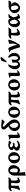

<svg xmlns="http://www.w3.org/2000/svg" viewBox="3387 -4215 1082 7896"><g transform="rotate(-90 3928.0 -267.0)"><path d="M462.9 -347.7Q406.2 -347.7 354 -349.1Q301.8 -350.6 247.1 -351.8Q192.4 -353 127.9 -353Q97.2 -353 76.4 -347.4Q55.7 -341.8 28.3 -322.3L4.9 -354.5Q36.6 -399.4 72.8 -426.8Q108.9 -454.1 145 -454.1Q256.3 -454.1 341.8 -454.1Q427.2 -454.1 493.2 -454.1Q513.7 -454.1 531.2 -456.1Q548.8 -458 564 -468.8L587.4 -439.9Q558.6 -397.9 525.9 -372.8Q493.2 -347.7 462.9 -347.7ZM422.9 14.6Q340.3 14.6 340.3 -120.6Q340.3 -154.8 344.7 -221.2Q349.1 -287.6 358.4 -366.2L454.1 -371.6Q452.1 -324.7 450.4 -284.4Q448.7 -244.1 448.7 -223.1Q448.7 -145 461.4 -112.3Q474.1 -79.6 496.6 -79.6Q511.2 -79.6 528.3 -82.5Q545.4 -85.4 570.8 -94.7L586.4 -58.6Q532.7 -20.5 488.5 -2.9Q444.3 14.6 422.9 14.6ZM235.4 -161.1Q235.4 -126.5 236.6 -101.1Q237.8 -75.7 242.7 -48.8Q224.1 -38.1 192.9 -24.9Q161.6 -11.7 128.2 -0.7Q94.7 10.3 70.3 14.6Q67.9 11.2 59.6 1.7Q51.3 -7.8 51.3 -7.8Q72.3 -37.1 87.2 -63.5Q102.1 -89.8 113 -127.2Q124 -164.6 133.1 -225.1Q142.1 -285.6 151.4 -383.3Q156.7 -385.7 172.6 -387.7Q188.5 -389.6 206.3 -391.4Q224.1 -393.1 237.1 -394Q250 -395 250 -395Q243.2 -331.5 239.3 -267.6Q235.4 -203.6 235.4 -161.1Z M1085.9 -255.4Q1085.9 -195.8 1064 -146.2Q1042 -96.7 1008.3 -60.5Q974.6 -24.4 938 -4.9Q901.4 14.6 872.1 14.6Q857.9 14.6 839.8 7.3Q821.8 0 794.2 -21.7Q766.6 -43.5 724.6 -86.9Q729 -90.3 727.5 -99.1Q726.1 -107.9 724.1 -118.2Q722.2 -128.4 724.6 -136.2Q727.1 -144 739.3 -145.5Q789.6 -102.5 818.1 -87.9Q846.7 -73.2 871.1 -73.2Q892.6 -73.2 910.9 -83.7Q929.2 -94.2 940.2 -125.2Q951.2 -156.2 951.2 -217.3Q951.2 -267.6 938 -308.6Q924.8 -349.6 902.1 -373.8Q879.4 -397.9 850.6 -397.9Q831.5 -397.9 816.7 -377.9Q801.8 -357.9 793.5 -311Q785.2 -264.2 785.2 -183.6Q785.2 -157.2 785.2 -124.5Q785.2 -91.8 785.2 -66.2Q785.2 -40.5 785.2 -34.7Q785.2 14.6 786.1 64.2Q787.1 113.8 791.3 152.8Q795.4 191.9 805.2 209.5Q790.5 214.4 765.1 222.7Q739.7 231 715.1 239.5Q690.4 248 676.8 253.9Q671.9 250 664.6 243.4Q657.2 236.8 653.3 232.4Q653.3 212.9 653.3 172.1Q653.3 131.3 653.3 79.8Q653.3 28.3 653.3 -24.9Q653.3 -78.1 653.3 -124Q653.3 -169.9 653.3 -197.8Q653.3 -263.7 673.3 -314.2Q693.4 -364.7 726.1 -399.2Q758.8 -433.6 798.3 -451.2Q837.9 -468.8 877.4 -468.8Q933.6 -468.8 981 -442.1Q1028.3 -415.5 1057.1 -367.4Q1085.9 -319.3 1085.9 -255.4Z M1620.1 -236.8Q1620.1 -188 1600.6 -143.1Q1581.1 -98.1 1546.9 -62.5Q1512.7 -26.9 1468.3 -6.1Q1423.8 14.6 1374 14.6Q1310.1 14.6 1261 -15.6Q1211.9 -45.9 1184.1 -98.1Q1156.2 -150.4 1156.2 -216.8Q1156.2 -265.1 1173.8 -310.3Q1191.4 -355.5 1223.4 -391.4Q1255.4 -427.2 1298.6 -448Q1341.8 -468.8 1393.1 -468.8Q1461.9 -468.8 1512.9 -438.5Q1564 -408.2 1592 -356Q1620.1 -303.7 1620.1 -236.8ZM1481 -212.4Q1481 -264.2 1470.7 -307.9Q1460.4 -351.6 1439 -378.4Q1417.5 -405.3 1383.8 -405.3Q1349.1 -405.3 1329.8 -382.3Q1310.5 -359.4 1303 -320.1Q1295.4 -280.8 1295.4 -231Q1295.4 -179.7 1306.4 -138.4Q1317.4 -97.2 1340.1 -73Q1362.8 -48.8 1397.5 -48.8Q1444.8 -48.8 1462.9 -90.8Q1481 -132.8 1481 -212.4Z M2087.4 -429.2Q2075.2 -407.7 2059.6 -387.5Q2043.9 -367.2 2031.2 -354.5Q2018.6 -341.8 2013.7 -341.8Q2006.3 -341.8 1992.9 -351.3Q1979.5 -360.8 1961.4 -373.5Q1943.4 -386.2 1922.6 -395.8Q1901.9 -405.3 1880.4 -405.3Q1859.4 -405.3 1841.1 -393.3Q1822.8 -381.3 1822.8 -353.5Q1822.8 -316.4 1854.2 -294.7Q1885.7 -272.9 1928.2 -272.9Q1948.7 -272.9 1960.9 -275.9Q1973.1 -278.8 1987.8 -282.2L2003.9 -265.1L1968.3 -203.1Q1954.6 -208 1948.5 -209Q1942.4 -210 1926.8 -210Q1870.6 -210 1843 -186Q1815.4 -162.1 1815.4 -140.1Q1815.4 -117.7 1831.1 -101.6Q1846.7 -85.4 1870.8 -76.9Q1895 -68.4 1919.4 -68.4Q1960.9 -68.4 1994.4 -80.6Q2027.8 -92.8 2075.2 -118.7L2090.3 -81.1Q2069.8 -61.5 2037.8 -39.3Q2005.9 -17.1 1965.1 -1.2Q1924.3 14.6 1876.5 14.6Q1784.2 14.6 1732.7 -20.8Q1681.2 -56.2 1681.2 -109.4Q1681.2 -148.4 1707.3 -182.1Q1733.4 -215.8 1778.3 -233.4Q1745.6 -250.5 1725.6 -272.7Q1705.6 -294.9 1705.6 -330.6Q1705.6 -359.9 1724.6 -385Q1743.7 -410.2 1773.7 -429Q1803.7 -447.8 1837.6 -458.3Q1871.6 -468.8 1900.9 -468.8Q1944.3 -468.8 1970.7 -459.2Q1997.1 -449.7 2023.9 -449.7Q2027.8 -449.7 2043 -451.7Q2058.1 -453.6 2062 -454.1Q2067.4 -452.1 2075.9 -443.4Q2084.5 -434.6 2087.4 -429.2Z M2435.5 -72.8Q2383.8 -30.8 2341.6 -8.1Q2299.3 14.6 2268.6 14.6Q2227.5 14.6 2212.2 -12.7Q2196.8 -40 2197.8 -99.1L2201.7 -307.1Q2202.1 -341.3 2200 -359.1Q2197.8 -377 2183.3 -383.5Q2168.9 -390.1 2132.8 -390.1V-429.2Q2153.8 -432.6 2189 -438.2Q2224.1 -443.8 2259.3 -451.7Q2294.4 -459.5 2315.4 -468.8L2335.9 -444.3L2331.1 -179.2Q2330.6 -134.3 2333.3 -113.5Q2335.9 -92.8 2341.3 -87.2Q2346.7 -81.5 2353 -81.5Q2373.5 -81.5 2427.7 -111.3Z M2963.9 -716.3Q2928.2 -682.1 2906.7 -651.6Q2885.3 -621.1 2875.5 -621.1Q2863.3 -621.1 2842.3 -632.1Q2821.3 -643.1 2795.9 -657.5Q2770.5 -671.9 2743.2 -682.9Q2715.8 -693.8 2690.4 -693.8Q2679.7 -693.8 2673.1 -687.5Q2666.5 -681.2 2666.5 -665Q2666.5 -647.9 2688 -623Q2709.5 -598.1 2743.2 -566.2Q2776.9 -534.2 2814.7 -495.8Q2852.5 -457.5 2886.2 -413.6Q2919.9 -369.6 2941.4 -320.6Q2962.9 -271.5 2962.9 -217.8Q2962.9 -174.8 2944.3 -133.3Q2925.8 -91.8 2892.6 -58.3Q2859.4 -24.9 2815.4 -5.1Q2771.5 14.6 2720.7 14.6Q2645 14.6 2592 -17.3Q2539.1 -49.3 2511.7 -99.9Q2484.4 -150.4 2484.4 -206.1Q2484.4 -301.8 2548.1 -371.1Q2611.8 -440.4 2717.8 -471.7Q2720.7 -467.8 2729.7 -461.9Q2738.8 -456.1 2747.1 -450.2Q2755.4 -444.3 2755.4 -439.5Q2755.4 -435.5 2754.4 -431.6Q2687.5 -404.3 2650.6 -351.3Q2613.8 -298.3 2613.8 -232.9Q2613.8 -181.6 2634.8 -141.8Q2655.8 -102.1 2685.8 -79.1Q2715.8 -56.2 2741.7 -56.2Q2780.8 -56.2 2805.9 -90.3Q2831.1 -124.5 2831.1 -184.1Q2831.1 -243.2 2810.8 -291.3Q2790.5 -339.4 2758.3 -379.6Q2726.1 -419.9 2690.2 -455.3Q2654.3 -490.7 2622.1 -524.2Q2589.8 -557.6 2569.6 -592.3Q2549.3 -627 2549.3 -666Q2549.3 -703.6 2584.7 -730.5Q2620.1 -757.3 2693.4 -757.3Q2735.8 -757.3 2771.7 -752.7Q2807.6 -748 2842.3 -743.2Q2877 -738.3 2915 -738.3Q2930.2 -738.3 2941.4 -743.7Q2944.8 -741.7 2951.9 -732.4Q2959 -723.1 2963.9 -716.3Z M3493.7 -236.8Q3493.7 -188 3474.1 -143.1Q3454.6 -98.1 3420.4 -62.5Q3386.2 -26.9 3341.8 -6.1Q3297.4 14.6 3247.6 14.6Q3183.6 14.6 3134.5 -15.6Q3085.4 -45.9 3057.6 -98.1Q3029.8 -150.4 3029.8 -216.8Q3029.8 -265.1 3047.4 -310.3Q3064.9 -355.5 3096.9 -391.4Q3128.9 -427.2 3172.1 -448Q3215.3 -468.8 3266.6 -468.8Q3335.4 -468.8 3386.5 -438.5Q3437.5 -408.2 3465.6 -356Q3493.7 -303.7 3493.7 -236.8ZM3354.5 -212.4Q3354.5 -264.2 3344.2 -307.9Q3334 -351.6 3312.5 -378.4Q3291 -405.3 3257.3 -405.3Q3222.7 -405.3 3203.4 -382.3Q3184.1 -359.4 3176.5 -320.1Q3168.9 -280.8 3168.9 -231Q3168.9 -179.7 3179.9 -138.4Q3190.9 -97.2 3213.6 -73Q3236.3 -48.8 3271 -48.8Q3318.4 -48.8 3336.4 -90.8Q3354.5 -132.8 3354.5 -212.4Z M3990.7 -347.7Q3934.1 -347.7 3881.8 -349.1Q3829.6 -350.6 3774.9 -351.8Q3720.2 -353 3655.8 -353Q3625 -353 3604.2 -347.4Q3583.5 -341.8 3556.2 -322.3L3532.7 -354.5Q3564.5 -399.4 3600.6 -426.8Q3636.7 -454.1 3672.9 -454.1Q3784.2 -454.1 3869.6 -454.1Q3955.1 -454.1 4021 -454.1Q4041.5 -454.1 4059.1 -456.1Q4076.7 -458 4091.8 -468.8L4115.2 -439.9Q4086.4 -397.9 4053.7 -372.8Q4021 -347.7 3990.7 -347.7ZM3950.7 14.6Q3868.2 14.6 3868.2 -120.6Q3868.2 -154.8 3872.6 -221.2Q3877 -287.6 3886.2 -366.2L3981.9 -371.6Q3980 -324.7 3978.3 -284.4Q3976.6 -244.1 3976.6 -223.1Q3976.6 -145 3989.3 -112.3Q4002 -79.6 4024.4 -79.6Q4039.1 -79.6 4056.2 -82.5Q4073.2 -85.4 4098.6 -94.7L4114.3 -58.6Q4060.5 -20.5 4016.4 -2.9Q3972.2 14.6 3950.7 14.6ZM3763.2 -161.1Q3763.2 -126.5 3764.4 -101.1Q3765.6 -75.7 3770.5 -48.8Q3752 -38.1 3720.7 -24.9Q3689.5 -11.7 3656 -0.7Q3622.6 10.3 3598.1 14.6Q3595.7 11.2 3587.4 1.7Q3579.1 -7.8 3579.1 -7.8Q3600.1 -37.1 3615 -63.5Q3629.9 -89.8 3640.9 -127.2Q3651.9 -164.6 3660.9 -225.1Q3669.9 -285.6 3679.2 -383.3Q3684.6 -385.7 3700.4 -387.7Q3716.3 -389.6 3734.1 -391.4Q3752 -393.1 3764.9 -394Q3777.8 -395 3777.8 -395Q3771 -331.5 3767.1 -267.6Q3763.2 -203.6 3763.2 -161.1Z M4618.2 -236.8Q4618.2 -188 4598.6 -143.1Q4579.1 -98.1 4544.9 -62.5Q4510.7 -26.9 4466.3 -6.1Q4421.9 14.6 4372.1 14.6Q4308.1 14.6 4259 -15.6Q4210 -45.9 4182.1 -98.1Q4154.3 -150.4 4154.3 -216.8Q4154.3 -265.1 4171.9 -310.3Q4189.5 -355.5 4221.4 -391.4Q4253.4 -427.2 4296.6 -448Q4339.8 -468.8 4391.1 -468.8Q4460 -468.8 4511 -438.5Q4562 -408.2 4590.1 -356Q4618.2 -303.7 4618.2 -236.8ZM4479 -212.4Q4479 -264.2 4468.8 -307.9Q4458.5 -351.6 4437 -378.4Q4415.5 -405.3 4381.8 -405.3Q4347.2 -405.3 4327.9 -382.3Q4308.6 -359.4 4301 -320.1Q4293.5 -280.8 4293.5 -231Q4293.5 -179.7 4304.4 -138.4Q4315.4 -97.2 4338.1 -73Q4360.8 -48.8 4395.5 -48.8Q4442.9 -48.8 4460.9 -90.8Q4479 -132.8 4479 -212.4Z M4984.4 -72.8Q4932.6 -30.8 4890.4 -8.1Q4848.1 14.6 4817.4 14.6Q4776.4 14.6 4761 -12.7Q4745.6 -40 4746.6 -99.1L4750.5 -307.1Q4751 -341.3 4748.8 -359.1Q4746.6 -377 4732.2 -383.5Q4717.8 -390.1 4681.6 -390.1V-429.2Q4702.6 -432.6 4737.8 -438.2Q4772.9 -443.8 4808.1 -451.7Q4843.3 -459.5 4864.3 -468.8L4884.8 -444.3L4879.9 -179.2Q4879.4 -134.3 4882.1 -113.5Q4884.8 -92.8 4890.1 -87.2Q4895.5 -81.5 4901.9 -81.5Q4922.4 -81.5 4976.6 -111.3Z M5704.1 -229Q5704.1 -172.4 5684.8 -127.2Q5665.5 -82 5633.3 -50.3Q5601.1 -18.6 5561.5 -1.7Q5522 15.1 5481.9 15.1Q5434.6 15.1 5404.5 -14.4Q5374.5 -43.9 5359.9 -81.1Q5349.6 -58.6 5329.8 -36.4Q5310.1 -14.2 5281.2 0.5Q5252.4 15.1 5214.4 15.1Q5172.4 15.1 5129.2 -5.4Q5085.9 -25.9 5057.1 -71.5Q5028.3 -117.2 5028.3 -191.9Q5028.3 -244.6 5046.1 -297.4Q5064 -350.1 5099.1 -395.8Q5134.3 -441.4 5186 -471.7Q5188.5 -470.2 5200 -465.8Q5211.4 -461.4 5222.7 -457Q5233.9 -452.6 5236.3 -450.2Q5205.1 -413.6 5189.7 -370.6Q5174.3 -327.6 5169.7 -285.6Q5165 -243.7 5165 -209Q5165 -139.6 5186 -101.6Q5207 -63.5 5242.7 -63.5Q5273.4 -63.5 5290 -97.9Q5306.6 -132.3 5307.1 -184.1Q5307.6 -220.2 5302.2 -245.6Q5296.9 -271 5290 -287.6Q5304.2 -293 5328.9 -301.3Q5353.5 -309.6 5377 -317.9Q5400.4 -326.2 5410.6 -330.1Q5414.6 -325.2 5424.3 -315.2Q5434.1 -305.2 5434.1 -305.2Q5434.1 -305.2 5429.2 -287.4Q5424.3 -269.5 5419.9 -242.4Q5415.5 -215.3 5416 -187Q5417 -138.2 5435.8 -100.8Q5454.6 -63.5 5487.3 -63.5Q5523.4 -63.5 5547.1 -106.4Q5570.8 -149.4 5570.8 -215.8Q5570.8 -285.6 5553.7 -337.6Q5536.6 -389.6 5491.7 -445.8Q5494.6 -448.2 5505.6 -453.9Q5516.6 -459.5 5527.8 -465.1Q5539.1 -470.7 5542 -471.7Q5587.9 -449.2 5624.5 -411.4Q5661.1 -373.5 5682.6 -326.4Q5704.1 -279.3 5704.1 -229ZM5354 -532.2Q5346.2 -534.2 5332.8 -541.5Q5319.3 -548.8 5311 -556.2L5382.3 -757.8Q5393.1 -761.7 5418.9 -767.6Q5444.8 -773.4 5471.7 -779.1Q5498.5 -784.7 5510.7 -787.6L5535.6 -755.9Z M6243.7 -448.7Q6234.9 -398.9 6220.2 -352.1Q6205.6 -305.2 6182.1 -254.6Q6158.7 -204.1 6125.2 -143.6Q6091.8 -83 6045.9 -5.9Q6041 -2.9 6019.5 1.5Q5998 5.9 5976.3 9.5Q5954.6 13.2 5947.3 15.1L5927.7 0Q5898.4 -121.6 5866.2 -209.7Q5834 -297.9 5814.5 -343.3Q5799.8 -377.4 5783.2 -384.8Q5775.9 -388.2 5763.4 -389.2Q5751 -390.1 5741 -390.1Q5731 -390.1 5731 -390.1V-428.2Q5751.5 -431.6 5780 -438.5Q5808.6 -445.3 5835.7 -453.6Q5862.8 -461.9 5878.9 -468.8Q5890.1 -468.8 5905 -454.8Q5919.9 -440.9 5935.1 -405.8Q5951.2 -368.2 5981.7 -289.1Q6012.2 -210 6036.6 -103.5Q6078.6 -191.4 6084.5 -272.9Q6090.3 -354.5 6070.3 -431.2Q6081.5 -434.6 6102.1 -439.9Q6122.6 -445.3 6145.8 -450.9Q6168.9 -456.5 6188.7 -461.4Q6208.5 -466.3 6218.3 -468.8Q6222.2 -466.3 6231.7 -458.7Q6241.2 -451.2 6243.7 -448.7Z M6745.1 -444.3Q6708 -396.5 6685.1 -371.8Q6662.1 -347.2 6632.8 -347.2Q6589.8 -347.2 6545.2 -348.9Q6500.5 -350.6 6461.7 -352.3Q6422.9 -354 6397 -354H6372.1Q6359.4 -354 6343.8 -350.1Q6328.1 -346.2 6303.7 -330.6L6282.7 -367.2Q6298.3 -386.2 6318.6 -406.2Q6338.9 -426.3 6360.4 -440.2Q6381.8 -454.1 6399.9 -454.1Q6440.9 -454.1 6488.3 -454.1Q6535.6 -454.1 6578.4 -454.1Q6621.1 -454.1 6647.9 -454.1Q6672.4 -454.1 6690.4 -456.8Q6708.5 -459.5 6719.2 -468.8ZM6697.3 -87.4Q6645.5 -46.4 6592.5 -15.9Q6539.6 14.6 6493.7 14.6Q6461.9 14.6 6443.4 -3.9Q6424.8 -22.5 6417.2 -53.5Q6409.7 -84.5 6409.7 -121.1Q6409.7 -173.8 6419.9 -256.1Q6430.2 -338.4 6439 -429.2L6529.8 -426.3Q6525.4 -348.1 6525.1 -295.2Q6524.9 -242.2 6524.9 -201.7Q6524.9 -144.5 6537.8 -118.7Q6550.8 -92.8 6577.1 -92.8Q6591.8 -92.8 6614 -98.4Q6636.2 -104 6679.2 -122.1Z M6933.1 14.6Q6852.5 14.6 6804.7 -43.7Q6756.8 -102.1 6756.8 -201.2Q6756.8 -272 6787.1 -332.8Q6817.4 -393.6 6870.4 -431.2Q6923.3 -468.8 6991.2 -468.8Q7036.1 -468.8 7074 -446Q7111.8 -423.3 7130.4 -375.5Q7135.7 -392.6 7138.9 -407.5Q7142.1 -422.4 7144.5 -447.3Q7158.7 -447.8 7185.1 -451.2Q7211.4 -454.6 7238.3 -459.5Q7265.1 -464.4 7280.3 -468.8Q7282.7 -463.9 7287.6 -450.4Q7292.5 -437 7293.9 -432.1Q7268.1 -419.9 7251.5 -407.2Q7234.9 -394.5 7222.2 -376.2Q7209.5 -357.9 7196.5 -328.4Q7183.6 -298.8 7165 -252.4Q7177.7 -178.2 7190.4 -140.6Q7203.1 -103 7215.3 -90.6Q7227.5 -78.1 7237.8 -78.1Q7245.6 -78.1 7261 -81.3Q7276.4 -84.5 7293.9 -91.3Q7294.9 -86.9 7298.6 -72.3Q7302.2 -57.6 7304.2 -49.8Q7281.7 -33.2 7253.4 -18.6Q7225.1 -3.9 7199 5.4Q7172.9 14.6 7156.7 14.6Q7143.6 14.6 7131.6 8.8Q7119.6 2.9 7109.9 -20.5Q7100.1 -43.9 7093.3 -96.7Q7052.7 -31.2 7008.1 -8.3Q6963.4 14.6 6933.1 14.6ZM6965.8 -77.1Q6988.8 -77.1 7008.1 -95Q7027.3 -112.8 7042.7 -141.6Q7058.1 -170.4 7069.8 -203.1Q7055.7 -303.7 7022.7 -353.3Q6989.7 -402.8 6960.9 -402.8Q6943.8 -402.8 6925.8 -386.2Q6907.7 -369.6 6895.8 -334Q6883.8 -298.3 6883.8 -240.7Q6883.8 -202.1 6893.6 -164.3Q6903.3 -126.5 6921.9 -101.8Q6940.4 -77.1 6965.8 -77.1Z M7763.2 -346.2Q7745.6 -346.2 7713.1 -347.4Q7680.7 -348.6 7645 -350.1Q7609.4 -351.6 7580.8 -352.8Q7552.2 -354 7541.5 -354Q7500.5 -354 7481.4 -336.2Q7462.4 -318.4 7462.4 -264.6Q7462.4 -204.6 7476.6 -157.5Q7490.7 -110.4 7514.6 -83.3Q7538.6 -56.2 7567.4 -56.2Q7599.1 -56.2 7617.2 -74.7Q7635.3 -93.3 7642.8 -122.8Q7650.4 -152.3 7650.4 -185.5Q7650.4 -222.7 7641.4 -257.3Q7632.3 -292 7618.9 -318.8Q7605.5 -345.7 7592.8 -359.4H7592.3Q7593.3 -359.4 7609.6 -360.1Q7626 -360.8 7644.5 -360.4Q7663.1 -359.9 7669.4 -356Q7712.9 -331.5 7747.1 -296.1Q7781.2 -260.7 7781.2 -207Q7781.2 -174.3 7764.4 -136Q7747.6 -97.7 7716.3 -63.5Q7685.1 -29.3 7641.6 -7.3Q7598.1 14.6 7545.4 14.6Q7485.4 14.6 7437.7 -15.6Q7390.1 -45.9 7362.8 -95.7Q7335.4 -145.5 7335.4 -204.6Q7335.4 -254.9 7356.2 -294.9Q7377 -335 7409.9 -365Q7442.9 -395 7479.5 -414.8Q7516.1 -434.6 7548.3 -444.3Q7580.6 -454.1 7600.1 -454.1Q7641.6 -454.1 7685.1 -454.1Q7728.5 -454.1 7769 -454.1Q7788.6 -454.1 7798.3 -454.8Q7808.1 -455.6 7814.7 -458.5Q7821.3 -461.4 7831.1 -468.8L7856.4 -440.9Q7829.6 -399.9 7815.4 -379.6Q7801.3 -359.4 7790.8 -352.8Q7780.3 -346.2 7763.2 -346.2Z"/></g></svg>

Font: Gentium Book Plus
Style: Bold
Weight: 700
Designer: Victor Gaultney, Annie Olsen, Iska Routamaa, Becca Hirsbrunner
Foundry: SIL International
Version: Version 6.101